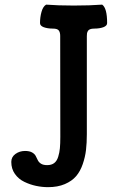

<svg xmlns="http://www.w3.org/2000/svg" viewBox="-20 -751 507 813"><path d="M235.4 -171.4 234.9 -599.1Q234.9 -613.8 229 -621.8Q223.1 -629.9 204.1 -629.9Q181.6 -629.9 165.5 -635.7Q149.4 -641.6 149.4 -653.3Q149.4 -678.2 155.8 -700.9Q162.1 -723.6 175.3 -731.4Q225.1 -727.5 292 -727.5Q361.8 -727.5 412.6 -731.4Q433.6 -716.8 433.6 -653.3Q433.6 -641.6 417.5 -635.7Q401.4 -629.9 378.9 -629.9Q368.2 -629.9 361.3 -627.2Q354.5 -624.5 351.8 -619.1Q349.1 -613.8 348.4 -609.6Q347.7 -605.5 347.7 -598.1V-183.1Q347.7 -146 344.2 -116.2Q340.8 -86.4 330.3 -55.9Q319.8 -25.4 302.2 -4.9Q284.7 15.6 254.4 28.6Q224.1 41.5 183.6 41.5Q158.2 41.5 132.8 36.1Q107.4 30.8 83 19Q58.6 7.3 43.2 -14.4Q27.8 -36.1 27.8 -65.4Q27.8 -86.4 45.4 -99.1Q63 -111.8 85.9 -111.8Q104.5 -111.8 115.5 -105.7Q126.5 -99.6 131.1 -90.8Q135.7 -82 139.9 -73Q144 -64 153.6 -57.9Q163.1 -51.8 179.7 -51.8Q197.8 -51.8 209.2 -60.3Q220.7 -68.8 226.3 -86.7Q231.9 -104.5 233.6 -123.3Q235.4 -142.1 235.4 -171.4Z"/></svg>

Font: Coustard
Style: Regular
Weight: 400
Foundry: vernon adams
Version: Version 1.001